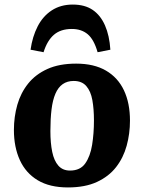

<svg xmlns="http://www.w3.org/2000/svg" viewBox="-20 -807 631 842"><path d="M278 15Q198 15 145.5 -16.5Q93 -48 67 -105Q41 -162 41 -237Q41 -295 56 -347.5Q71 -400 103.5 -440.5Q136 -481 188 -504.5Q240 -528 314 -528Q392 -528 444.5 -497.5Q497 -467 523.5 -411Q550 -355 550 -278Q550 -221 535.5 -168Q521 -115 489 -74Q457 -33 405 -9Q353 15 278 15ZM287 -59Q332 -59 354 -90.5Q376 -122 384 -172Q392 -222 392 -279Q392 -329 385 -368Q378 -407 358.5 -429.5Q339 -452 303 -452Q275 -452 255 -438Q235 -424 223 -396Q211 -368 206 -327Q201 -286 201 -232Q201 -180 209 -141Q217 -102 236 -80.5Q255 -59 287 -59ZM299 -787Q352 -787 386.5 -763.5Q421 -740 440.5 -695.5Q460 -651 464 -589L408 -578Q392 -634 364.5 -657Q337 -680 295 -680Q246 -680 216.5 -654.5Q187 -629 171 -578L114 -589Q122 -646 145 -691Q168 -736 207 -761.5Q246 -787 299 -787Z"/></svg>

Font: Literata
Style: Bold Italic
Weight: 700
Italic angle: -2°
Designer: Latin by Veronika Burian and Jose Scaglione. Greek by Irene Vlachou. Cyrillic by Vera Evstafieva
Foundry: TypeTogether
Version: Version 3.103;gftools[0.9.29]